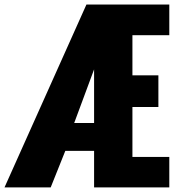

<svg xmlns="http://www.w3.org/2000/svg" viewBox="-22 -814 776 834"><path d="M300.3 -279.8H386.7V-512.7ZM-2.4 0 353.5 -794.4H713.4V-661.1H553.2V-486.8H666V-349.1H553.2V-132.3H713.4V0H386.7V-158.7H261.7L198.2 0Z"/></svg>

Font: Oswald
Style: Heavy
Weight: 800
Designer: Vernon Adams
Foundry: Vernon Adams
Version: 3.0; ttfautohint (v0.95) -l 8 -r 50 -G 200 -x 0 -w "G" -W -c